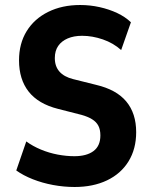

<svg xmlns="http://www.w3.org/2000/svg" viewBox="-20 -736 598 767"><path d="M278 11Q235 11 192 3Q149 -5 111 -20Q73 -35 45 -55L85 -171Q111 -152 143.5 -138.5Q176 -125 210.5 -118.5Q245 -112 277 -112Q326 -112 353.5 -132.5Q381 -153 381 -195Q381 -218 373 -233.5Q365 -249 348 -259.5Q331 -270 306 -277L212 -301Q133 -321 94.5 -370Q56 -419 56 -495Q56 -562 86.5 -611.5Q117 -661 172.5 -688.5Q228 -716 300 -716Q340 -716 378 -707.5Q416 -699 448 -684Q480 -669 503 -647L464 -536Q433 -564 391 -578.5Q349 -593 308 -593Q275 -593 250.5 -582.5Q226 -572 212.5 -552.5Q199 -533 199 -504Q199 -471 217.5 -450Q236 -429 272 -420L364 -397Q445 -378 484.5 -330.5Q524 -283 524 -208Q524 -141 493.5 -91.5Q463 -42 407.5 -15.5Q352 11 278 11Z"/></svg>

Font: Nunito Sans 10pt Condensed ExtraBold
Style: Regular
Weight: 800
Width: 3
Designer: Vernon Adams
Foundry: Vernon Adams
Version: Version 3.101;gftools[0.9.27]